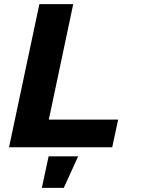

<svg xmlns="http://www.w3.org/2000/svg" viewBox="-20 -718 690 936"><path d="M24 0 172 -698H337L218 -135H556L527 0ZM184 198 217 44H361L291 198Z"/></svg>

Font: Azeret Mono Thin
Style: Bold Italic
Weight: 700
Italic angle: -12°
Version: Version 1.002